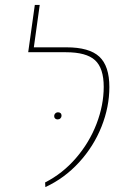

<svg xmlns="http://www.w3.org/2000/svg" viewBox="-20 -752 518 783"><path d="M164 -8Q235 -44 289.5 -107Q344 -170 373.5 -246.5Q403 -323 403 -398Q403 -474 367.5 -506.5Q332 -539 249 -539H95L122 -732H142L118 -559H251Q344 -559 385 -521Q426 -483 426 -397Q426 -316 394 -235.5Q362 -155 302.5 -90Q243 -25 165 11ZM231 -280Q231 -287 227 -290.5Q223 -294 217 -294Q210 -294 205.5 -289.5Q201 -285 201 -278Q201 -272 205 -268.5Q209 -265 215 -265Q222 -265 226.5 -269.5Q231 -274 231 -280Z"/></svg>

Font: FiraGO Thin
Style: Italic
Weight: 100
Italic angle: -8°
Designer: bBox Type GmbH
Foundry: bBox Type GmbH
Version: Version 1.001